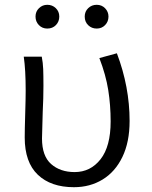

<svg xmlns="http://www.w3.org/2000/svg" viewBox="-20 -767 632 800"><path d="M83 -194Q83 -226 85 -292Q87 -356 87 -389Q87 -476 79 -531H154Q159 -505 160 -479Q161 -453 161 -409Q161 -359 158 -300L155 -190Q155 -117 193 -83.5Q231 -50 291 -50Q357 -50 399 -103.5Q441 -157 441 -261Q441 -329 431 -392Q421 -455 394 -525L467 -545Q520 -405 520 -263Q520 -175 490 -113Q460 -51 407.5 -19Q355 13 288 13Q192 13 137.5 -39Q83 -91 83 -194ZM333 -698Q333 -719 347.5 -733Q362 -747 383 -747Q404 -747 418 -732.5Q432 -718 432 -698Q432 -677 418 -662.5Q404 -648 383 -648Q362 -648 347.5 -662Q333 -676 333 -698ZM128 -698Q128 -719 142.5 -733Q157 -747 177 -747Q198 -747 212.5 -733Q227 -719 227 -698Q227 -677 213 -662.5Q199 -648 177 -648Q156 -648 142 -662.5Q128 -677 128 -698Z"/></svg>

Font: Nebula Sans Book
Style: Regular
Weight: 400
Designer: Paul D. Hunt for Adobe (as Source Sans)
Foundry: Nebula Entertainment & Broadcasting LLC
Version: Version 1.010